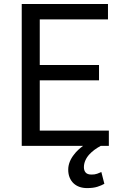

<svg xmlns="http://www.w3.org/2000/svg" viewBox="-20 -731 640 962"><path d="M476.1 -328.6V-405.3H179.2V-633.8H521V-710.9H88.9V0H396Q382.8 9.8 371.3 20.5Q359.9 31.2 351.6 42.5Q336.9 60.5 329.3 80.1Q321.8 99.6 321.8 118.7Q321.8 141.6 329.1 158.9Q336.4 176.3 349.1 188Q361.8 199.7 378.9 205.6Q396 211.4 416 211.4Q447.8 211.4 468.5 204.6Q489.3 197.8 502.9 189.9L487.8 130.9Q480 134.8 467 139.4Q454.1 144 438.5 143.6Q418 143.6 409.2 133.5Q400.4 123.5 400.4 106.9Q400.4 89.4 407.7 72.8Q415 56.2 428.2 42Q439 30.3 453.1 19.8Q467.3 9.3 484.4 0H525.4V-76.7H179.2V-328.6Z"/></svg>

Font: Roboto Mono
Style: Regular
Weight: 400
Monospace: yes
Designer: Google
Version: Version 3.000